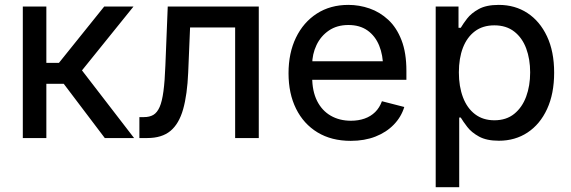

<svg xmlns="http://www.w3.org/2000/svg" viewBox="-20 -573 2369 797"><path d="M74.7 0V-545.9H172.4V-312H224.6L412.6 -545.9H534.2L320.3 -280.8L536.6 0H415L244.6 -225.1H172.4V0Z M558.6 0V-86.9H577.6Q601.1 -86.9 616.7 -96.2Q632.3 -105.5 642.6 -128.7Q652.8 -151.9 658.4 -193.8Q664.1 -235.8 666.5 -301.3L676.3 -545.9H1054.2V0H956.1V-459H769L761.2 -272Q757.3 -180.2 740.2 -119.6Q723.1 -59.1 687.5 -29.5Q651.9 0 591.3 0Z M1436 11.7Q1356 11.7 1298.1 -23.4Q1240.2 -58.6 1209 -121.6Q1177.7 -184.6 1177.7 -269Q1177.7 -353 1208.5 -416.7Q1239.3 -480.5 1295.2 -516.6Q1351.1 -552.7 1426.3 -552.7Q1471.2 -552.7 1514.2 -537.8Q1557.1 -522.9 1591.8 -490.7Q1626.5 -458.5 1646.7 -406.2Q1667 -354 1667 -279.3V-241.7H1237.3V-318.8H1615.7L1570.3 -292Q1570.3 -343.8 1554 -383.8Q1537.6 -423.8 1505.6 -446.5Q1473.6 -469.2 1426.3 -469.2Q1378.9 -469.2 1345.2 -446.3Q1311.5 -423.3 1293.7 -385.7Q1275.9 -348.1 1275.9 -305.2V-252.9Q1275.9 -194.8 1296.1 -154.3Q1316.4 -113.8 1352.8 -92.8Q1389.2 -71.8 1437 -71.8Q1467.8 -71.8 1493.4 -80.8Q1519 -89.8 1537.4 -107.9Q1555.7 -126 1565.4 -152.8L1658.2 -128.9Q1645.5 -87.4 1614.7 -55.7Q1584 -23.9 1538.6 -6.1Q1493.2 11.7 1436 11.7Z M1788.6 204.1V-545.9H1883.3V-457.5H1892.6Q1901.9 -473.6 1918.9 -495.8Q1936 -518.1 1967.3 -535.4Q1998.5 -552.7 2050.3 -552.7Q2117.7 -552.7 2169.2 -519Q2220.7 -485.4 2250.5 -422.4Q2280.3 -359.4 2280.3 -271.5Q2280.3 -184.1 2251 -120.6Q2221.7 -57.1 2169.9 -22.9Q2118.2 11.2 2050.8 11.2Q2000 11.2 1968.5 -6.1Q1937 -23.4 1919.7 -46.1Q1902.3 -68.8 1892.6 -85H1886.2V204.1ZM2032.2 -73.7Q2081.5 -73.7 2114.5 -100.3Q2147.5 -127 2164.1 -171.9Q2180.7 -216.8 2180.7 -272.5Q2180.7 -327.6 2164.3 -371.8Q2147.9 -416 2114.7 -441.9Q2081.5 -467.8 2032.2 -467.8Q1983.9 -467.8 1951.2 -443.1Q1918.5 -418.5 1901.6 -374.8Q1884.8 -331.1 1884.8 -272.5Q1884.8 -213.9 1901.9 -168.9Q1918.9 -124 1951.9 -98.9Q1984.9 -73.7 2032.2 -73.7Z"/></svg>

Font: Inter Cardless
Style: Regular
Weight: 400
Designer: Rasmus Andersson
Foundry: rsms
Version: Version 4.001;git-9221beed3